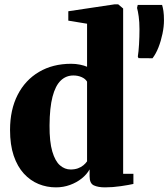

<svg xmlns="http://www.w3.org/2000/svg" viewBox="-20 -838 763 870"><path d="M233.5 11Q192 11 154.8 -4.2Q117.5 -19.5 88.2 -51.2Q59 -83 42.2 -132.2Q25.5 -181.5 25.5 -249Q25.5 -340.5 59.8 -407.8Q94 -475 156.5 -512Q219 -549 302.5 -549Q323.5 -549 342.8 -545Q362 -541 374.5 -535.5V-730.5L289.5 -744.5V-787L500 -818.5H515.5L538 -799.5V-50.5H584.5V-4.5Q565 0 527.8 5.5Q490.5 11 456 11Q424.5 11 405.2 2Q386 -7 386 -39V-70.5Q373.5 -48 350.5 -29.5Q327.5 -11 297.2 0Q267 11 233.5 11ZM300 -70Q318.5 -70 333 -75.2Q347.5 -80.5 358 -89.2Q368.5 -98 374.5 -107V-468Q367 -481 350 -488.5Q333 -496 312.5 -496Q279 -496 255 -472.8Q231 -449.5 218 -399.8Q205 -350 204.5 -269.5Q204 -195.5 217 -151.5Q230 -107.5 251.8 -88.8Q273.5 -70 300 -70ZM671 -574 607.5 -574.5 604.5 -582Q608 -603 610 -637Q612 -671 612 -705.5Q612 -738 608.5 -763.2Q605 -788.5 601 -802L604 -815.5H714.5Q718 -804.5 720.5 -788Q723 -771.5 723 -746Q723 -717.5 716.2 -685Q709.5 -652.5 698 -623.2Q686.5 -594 671 -574Z"/></svg>

Font: Merriweather 72pt Black
Style: Regular
Weight: 900
Version: Version 2.100